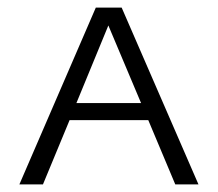

<svg xmlns="http://www.w3.org/2000/svg" viewBox="-20 -485 573 505"><path d="M441 0 370 -169H163L93 0H31L232 -465H300L502 0ZM181 -214H351L265 -418Z"/></svg>

Font: EauTestSC Semilight
Style: Regular
Weight: 300
Designer: Christian Thalmann (Catharsis Fonts)
Version: Version 0.001;PS 000.001;hotconv 1.0.88;makeotf.lib2.5.64775